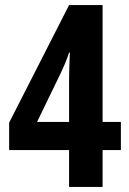

<svg xmlns="http://www.w3.org/2000/svg" viewBox="-20 -736 509 756"><path d="M456 -145H384V0H252V-145H16V-253L252 -716H384V-256H456ZM252 -421Q252 -431 252.5 -454.5Q253 -478 254 -500.5Q255 -523 255 -529H252Q245 -507 237 -488Q229 -469 221 -452L126 -256H252Z"/></svg>

Font: Noto Sans Khmer UI ExtraCondensed
Style: Bold
Weight: 700
Width: 2
Designer: Danh Hong and the Monotype Design Team
Foundry: Monotype Imaging Inc.
Version: Version 2.002; ttfautohint (v1.8.4.7-5d5b)